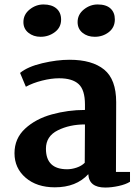

<svg xmlns="http://www.w3.org/2000/svg" viewBox="-20 -827 619 861"><path d="M45 0ZM501 -369 500 -56H563V-12Q544 0 512 7Q480 14 452 14Q379 14 376 -46Q322 13 226 13Q145 13 95 -30Q45 -73 45 -140Q45 -206 92.5 -250Q140 -294 212.5 -314Q285 -334 361 -334V-358Q361 -424 332.5 -450Q304 -476 245 -476Q210 -476 168.5 -465.5Q127 -455 96 -438L70 -500Q104 -528 169.5 -543.5Q235 -559 292 -559Q393 -559 447 -515Q501 -471 501 -369ZM186 -160Q186 -68 281 -68Q302 -68 324 -75.5Q346 -83 360 -97L361 -269Q292 -269 239 -242.5Q186 -216 186 -160ZM85 -728Q85 -762 113 -784.5Q141 -807 175 -807Q212 -807 233 -789Q254 -771 254 -739Q254 -704 226 -683Q198 -662 162 -662Q130 -662 107.5 -680Q85 -698 85 -728ZM328 -728Q328 -762 356 -784.5Q384 -807 418 -807Q456 -807 475.5 -789Q495 -771 495 -740Q495 -704 468 -683Q441 -662 405 -662Q372 -662 350 -680Q328 -698 328 -728Z"/></svg>

Font: Martel ExtraBold
Style: Regular
Weight: 800
Designer: Dan Reynolds
Foundry: Dan Reynolds
Version: Version 1.001; ttfautohint (v1.1) -l 5 -r 5 -G 72 -x 0 -D la